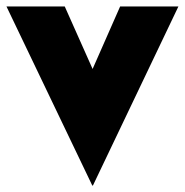

<svg xmlns="http://www.w3.org/2000/svg" viewBox="-20 -533 571 593"><path d="M0 -513H180L266 -320L351 -513H531L267 40H265Z"/></svg>

Font: Lineal Heavy
Style: Regular
Weight: 900
Designer: Created by Frank Adebiaye with contributions from Anton Moglia & Ariel Martín Pérez
Created by Frank ADEBIAYE with FontF
Foundry: Velvetyne Type Foundry
Version: Version 2.000